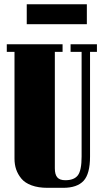

<svg xmlns="http://www.w3.org/2000/svg" viewBox="-20 -879 492 911"><path d="M279.8 12.2H205.1Q161.6 12.2 129.9 0.5Q98.1 -11.2 81.3 -31.7Q64.5 -52.2 56.6 -75.4Q48.8 -98.6 48.8 -126V-632.8H12.2V-668.9H276.9V-632.8H240.2V-80.1Q240.2 -51.3 251.7 -37.6Q263.2 -23.9 290 -23.9Q332 -23.9 349.6 -47.4Q367.2 -70.8 367.2 -136.2V-632.8H314.9V-668.9H439.9V-632.8H407.2V-136.2Q407.2 -54.2 376.5 -21Q345.7 12.2 279.8 12.2ZM106.9 -764.2V-858.9H392.1V-764.2Z"/></svg>

Font: Lletraferida
Style: Heavy
Weight: 900
Designer: Josep Patau Bellart
Foundry: Josep Patau Bellart
Version: Version 1.000